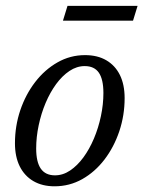

<svg xmlns="http://www.w3.org/2000/svg" viewBox="-20 -644 503 674"><path d="M278.5 -450.5Q322.5 -450.5 353.5 -432.2Q384.5 -414 401 -380.5Q417.5 -347 417.5 -299.5Q417.5 -239 398.8 -183.2Q380 -127.5 346.8 -84Q313.5 -40.5 268.8 -15.2Q224 10 171.5 10Q128.5 10 97.2 -8.2Q66 -26.5 49.2 -60.2Q32.5 -94 32.5 -141Q32.5 -201.5 51.2 -257Q70 -312.5 103.5 -356Q137 -399.5 181.8 -425Q226.5 -450.5 278.5 -450.5ZM173 -28.5Q201 -28.5 226.2 -45.5Q251.5 -62.5 272.8 -91.5Q294 -120.5 309.8 -157.8Q325.5 -195 334.2 -236.2Q343 -277.5 343 -317.5Q343 -365.5 327 -388.8Q311 -412 277.5 -412Q249.5 -412 224 -395Q198.5 -378 177.2 -349Q156 -320 140.2 -282.8Q124.5 -245.5 115.8 -204.2Q107 -163 107 -122.5Q107 -75.5 123.2 -52Q139.5 -28.5 173 -28.5ZM201 -571.5 217 -623.5H463L447 -571.5Z"/></svg>

Font: Newsreader 16pt 16pt
Style: Italic
Weight: 400
Italic angle: -17°
Version: Version 1.003